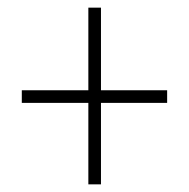

<svg xmlns="http://www.w3.org/2000/svg" viewBox="-20 -604 495 502"><path d="M244 -368H417V-335H244V-122H211V-335H37V-368H211V-584H244Z"/></svg>

Font: Noto Sans Arabic Cond ExtLt
Style: Regular
Weight: 200
Width: 3
Designer: Monotype Design Team, Nadine Chahine, Nizar Qandah and Khaled Hosny
Foundry: Monotype Imaging Inc.
Version: Version 2.012; ttfautohint (v1.8.4.7-5d5b)